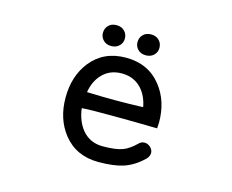

<svg xmlns="http://www.w3.org/2000/svg" viewBox="-99 -830 1198 990"><g transform="rotate(15 500.0 -335.0)"><path d="M499 -539.1Q618.2 -539.1 686.5 -453.1Q749 -375 749 -259.8L747.1 -228.5Q606.4 -231.4 520.5 -231.4Q384.8 -232.4 344.7 -228.5Q353.5 -160.2 389.6 -116.2Q431.6 -66.4 499 -66.4Q569.3 -66.4 605.5 -80.1Q637.7 -91.8 673.8 -127Q687.5 -141.6 706.1 -140.6Q722.7 -139.6 735.4 -127.9Q749 -115.2 750 -99.6Q751 -81.1 735.4 -64.5Q687.5 -17.6 631.8 1Q581.1 17.6 499 17.6Q379.9 17.6 311.5 -68.4Q250 -146.5 250 -259.8Q250 -375 311.5 -453.1Q379.9 -539.1 499 -539.1ZM499 -455.1Q434.6 -455.1 394.5 -412.1Q359.4 -375 349.6 -315.4Q435.5 -312.5 500 -312.5Q574.2 -312.5 649.4 -315.4Q638.7 -374 604.5 -411.1Q563.5 -455.1 499 -455.1ZM408.2 -688.5Q379.9 -688.5 364.3 -670.9Q349.6 -655.3 349.6 -631.8Q349.6 -610.4 364.3 -594.7Q379.9 -577.1 408.2 -577.1Q435.5 -577.1 452.1 -594.7Q466.8 -610.4 466.8 -631.8Q466.8 -655.3 452.1 -670.9Q435.5 -688.5 408.2 -688.5ZM592.8 -688.5Q564.5 -688.5 548.8 -670.9Q534.2 -655.3 534.2 -631.8Q534.2 -610.4 548.8 -594.7Q564.5 -577.1 592.8 -577.1Q620.1 -577.1 636.7 -594.7Q651.4 -610.4 651.4 -631.8Q651.4 -655.3 636.7 -670.9Q620.1 -688.5 592.8 -688.5Z"/></g></svg>

Font: GungsuhChe
Style: Regular
Weight: 400
Monospace: yes
Version: Version 2.21